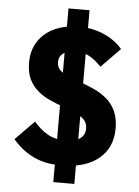

<svg xmlns="http://www.w3.org/2000/svg" viewBox="-60 -853 723 1000"><g transform="rotate(5 301.5 -353.0)"><path d="M290 11Q208 11 147 -17.5Q86 -46 36 -104L135 -205Q168 -165 208 -142.5Q248 -120 300 -120Q349 -120 376 -138.5Q403 -157 403 -191Q403 -220 385.5 -238Q368 -256 339 -269Q310 -282 275 -294Q240 -306 205.5 -321.5Q171 -337 142 -360.5Q113 -384 95 -419.5Q77 -455 77 -509Q77 -574 108.5 -621Q140 -668 195 -692.5Q250 -717 321 -717Q390 -717 450 -691Q510 -665 548 -620L449 -519Q418 -552 386.5 -569.5Q355 -587 318 -587Q275 -587 251 -571Q227 -555 227 -524Q227 -497 245 -480.5Q263 -464 292.5 -452Q322 -440 356.5 -428Q391 -416 426 -400Q461 -384 490.5 -359.5Q520 -335 538 -297.5Q556 -260 556 -205Q556 -104 485.5 -46.5Q415 11 290 11ZM257 101V-807H367V101Z"/></g></svg>

Font: Outfit-Bold
Style: Bold
Weight: 700
Designer: Rodrigo Fuenzalida
Foundry: fragTYPE
Version: Version 1.000